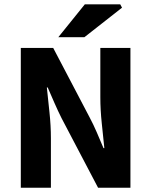

<svg xmlns="http://www.w3.org/2000/svg" viewBox="-20 -875 705 895"><path d="M77 0V-651.7H227.9L397.8 -327.7Q415.4 -294.7 431.2 -258Q447.1 -221.4 462.4 -184.5H466.4Q461.2 -236.6 454.4 -300.2Q447.7 -363.8 447.7 -421.6V-651.7H588V0H437.1L266.9 -324.3Q250.4 -357.3 234.2 -394.3Q218 -431.3 202.4 -467.2H198.4Q203.8 -413.9 210.6 -351.4Q217.3 -288.9 217.3 -231.2V0ZM251.9 -701.7 375.3 -854.7H540.5L548.8 -839.2L373.6 -701.7Z"/></svg>

Font: Mada
Style: Regular
Weight: 400
Designer: Khaled Hosny
Version: Version 1.5